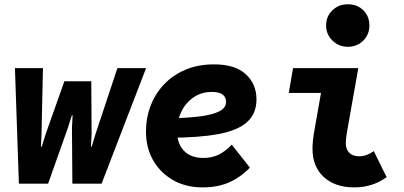

<svg xmlns="http://www.w3.org/2000/svg" viewBox="-20 -836 1840 874"><path d="M66 0 48 -526H175.5L169 -227L166.5 -168.5H170L188.5 -227.5L273 -466H395.5L397 -228L394 -168.5H397.5L415.5 -228L514.5 -526H645L442.5 0H309.5L307.5 -252.5L310.5 -311H307L288.5 -252.5L199 0Z M902.5 17Q826 17 768 -16Q710 -49 677.2 -106.2Q644.5 -163.5 644.5 -237Q644.5 -299 665.5 -354.2Q686.5 -409.5 726.8 -452Q767 -494.5 824.5 -518.8Q882 -543 954.5 -543Q1050.5 -543 1099 -498Q1147.5 -453 1147.5 -383.5Q1147.5 -319.5 1105.5 -281Q1063.5 -242.5 974.8 -225.8Q886 -209 745 -209L737.5 -296.5Q828 -298.5 888.2 -306Q948.5 -313.5 978.8 -329.5Q1009 -345.5 1009 -372.5Q1009 -394 993.2 -405.8Q977.5 -417.5 945 -417.5Q897 -417.5 861.2 -393Q825.5 -368.5 805.8 -328.2Q786 -288 786 -240.5Q786 -182 817.5 -149.5Q849 -117 906 -117Q943 -117 973.8 -131.2Q1004.5 -145.5 1035 -177.5L1117.5 -73Q1073 -27 1021.2 -5Q969.5 17 902.5 17Z M1593 17Q1505 17 1453.8 -30.2Q1402.5 -77.5 1402.5 -159Q1402.5 -175.5 1404.5 -196Q1406.5 -216.5 1411.5 -244L1452.5 -477.5L1488 -413H1294.5L1314 -526H1611L1560 -238Q1557 -221 1555.5 -208.2Q1554 -195.5 1554 -185.5Q1554 -156.5 1570 -140.5Q1586 -124.5 1615.5 -124.5Q1648.5 -124.5 1681.5 -148L1740 -29.5Q1675.5 17 1593 17ZM1563.5 -623Q1522.5 -623 1493.5 -651.2Q1464.5 -679.5 1464.5 -720Q1464.5 -761.5 1493 -789Q1521.5 -816.5 1563.5 -816.5Q1606.5 -816.5 1634 -789.2Q1661.5 -762 1661.5 -720Q1661.5 -679 1633.5 -651Q1605.5 -623 1563.5 -623Z"/></svg>

Font: Google Sans Code
Style: Italic
Weight: 400
Italic angle: -10°
Monospace: yes
Designer: Google Sans Code Authors
Foundry: Google LLC
Version: Version 6.000